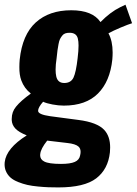

<svg xmlns="http://www.w3.org/2000/svg" viewBox="-27 -632 588 825"><path d="M249 -275.4Q277.8 -275.4 288.8 -298.6Q299.8 -321.8 306.6 -382.3Q310.5 -414.1 310.5 -436Q310.5 -454.1 307.6 -465.8Q301.8 -491.2 272 -491.2Q261.2 -491.2 253.4 -488.5Q245.6 -485.8 240 -478.5Q234.4 -471.2 230.7 -463.9Q227.1 -456.5 224.4 -441.9Q221.7 -427.2 220 -415.5Q218.3 -403.8 216.3 -382.3Q211.9 -354 211.9 -333Q211.9 -315.9 214.8 -303.2Q221.2 -275.4 249 -275.4ZM234.9 72.3Q274.9 72.3 294.4 63.7Q314 55.2 317.4 35.2Q319.3 26.9 319.3 20.5Q319.3 5.9 310.5 -2Q297.9 -13.7 262.2 -17.6L175.8 -27.8Q147.9 7.3 146 29.8Q145.5 32.2 145.5 34.7Q145.5 53.2 163.1 62Q182.6 72.3 234.9 72.3ZM224.1 173.3Q200.2 173.3 181.2 172.6Q162.1 171.9 136.2 169.4Q110.4 167 90.8 162.6Q71.3 158.2 51 150.1Q30.8 142.1 18.1 130.9Q4.9 119.1 -2 102.5Q-7.3 89.4 -7.3 73.7Q-7.3 69.3 -6.8 64.9Q0 4.9 87.9 -50.3Q53.7 -64 39.1 -79.6Q24.4 -95.2 23.4 -115.7Q23.4 -118.7 23.4 -121.6Q23.4 -151.4 42 -173.8Q62.5 -199.2 105.5 -230Q77.1 -252.4 64.5 -286.6Q55.7 -310.5 56.2 -344.2Q56.2 -358.9 57.6 -375.5Q68.8 -482.9 126.5 -535.4Q184.1 -587.9 279.3 -587.9Q370.6 -587.9 404.8 -537.1Q446.8 -580.1 489.7 -601.1L512.2 -611.8L540.5 -532.2Q525.4 -527.8 491.7 -513.7Q458 -499.5 439 -488.8Q457 -456.1 457 -406.2Q457 -391.6 455.6 -376Q445.8 -282.2 394 -230.2Q342.3 -178.2 247.1 -178.2Q224.6 -178.2 198.5 -183.1Q172.4 -188 158.2 -194.8Q136.7 -170.4 136.7 -155.8Q136.7 -140.1 188 -132.8Q199.7 -130.9 245.1 -125.2Q290.5 -119.6 309.6 -116.7Q391.1 -106.4 421.4 -73.2Q446.3 -45.9 446.3 1.5Q446.3 11.2 445.3 22.5Q437.5 95.2 386.5 134.3Q335.4 173.3 224.1 173.3Z"/></svg>

Font: Oswald
Style: Bold
Weight: 700
Designer: Vernon Adams
Foundry: Vernon Adams
Version: 3.0; ttfautohint (v0.94.23-7a4d-dirty) -l 8 -r 50 -G 200 -x 